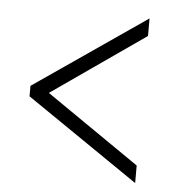

<svg xmlns="http://www.w3.org/2000/svg" viewBox="-42 -641 509 567"><g transform="rotate(5 212.5 -358.0)"><path d="M379 -114V-166L102 -357L379 -550V-602L46 -373V-342Z"/></g></svg>

Font: Noto Serif Armenian ExtraCondensed Light
Style: Regular
Weight: 300
Width: 2
Designer: Monotype Design Team
Foundry: Monotype Imaging Inc.
Version: Version 2.008